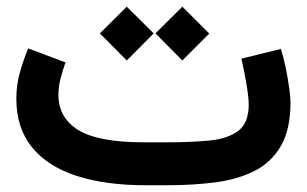

<svg xmlns="http://www.w3.org/2000/svg" viewBox="-20 -548 908 568"><path d="M476.1 0H410.2Q292 0 206.3 -27.8Q120.6 -55.7 74.5 -112.5Q28.3 -169.4 28.3 -255.9Q28.3 -296.4 38.8 -333.7Q49.3 -371.1 63.5 -404.8L173.8 -363.3Q166 -341.8 159.4 -316.7Q152.8 -291.5 152.8 -266.6Q153.3 -198.7 212.4 -162.8Q271.5 -127 405.3 -127H472.7Q543 -127 597.9 -132.1Q652.8 -137.2 684.3 -160.4Q715.8 -183.6 715.8 -238.3Q715.8 -259.8 709 -299.8Q702.1 -339.8 694.3 -374.5L811 -403.3Q818.8 -378.4 825.2 -347.7Q831.5 -316.9 835.4 -289.1Q839.4 -261.2 839.4 -245.6Q839.4 -165 811 -116.2Q782.7 -67.4 732.7 -42.2Q682.6 -17.1 616.7 -8.5Q550.8 0 476.1 0ZM439.9 -449.2 519.5 -528.3 599.1 -448.7 519.5 -369.1ZM275.4 -449.2 355 -528.3 434.6 -449.2 355 -369.1Z"/></svg>

Font: Vazir FD-WOL
Style: Bold-FD-WOL
Weight: 700
Designer: Saber Rastikerdar
Foundry: Saber Rastikerdar
Version: Version 30.1.0